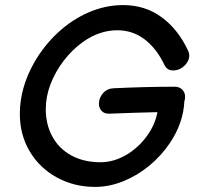

<svg xmlns="http://www.w3.org/2000/svg" viewBox="-20 -736 778 755"><path d="M354 -1Q409 -1 464 -23Q519 -45 566.5 -84Q614 -123 649 -175Q701 -253 705 -338L707 -345Q711 -366 699.5 -380.5Q688 -395 667 -395Q554 -395 428 -389Q401 -388 385 -369.5Q369 -351 369 -328Q369 -311 380 -299.5Q391 -288 411 -289Q511 -293 599 -295Q590 -245 556.5 -199.5Q523 -154 475 -126Q426 -98 375 -98Q310 -98 261 -124.5Q212 -151 186 -199Q160 -246 160 -307Q160 -356 178.5 -404.5Q197 -453 230 -496.5Q263 -540 306 -571Q371 -617 441 -617Q502 -617 549 -581Q596 -545 627 -480Q637 -459 661 -459Q681 -459 697.5 -471Q714 -483 721 -500.5Q728 -518 720 -536Q681 -620 616 -668Q551 -716 464 -716Q395 -716 329 -687.5Q263 -659 208 -608Q153 -557 115 -491Q58 -391 58 -288Q58 -206 97 -140.5Q136 -75 204 -38Q272 -1 354 -1Z"/></svg>

Font: Balsamiq Sans
Style: Italic
Weight: 400
Italic angle: -12°
Designer: Michael Angeles
Foundry: Balsamiq SRL
Version: Version 1.020; ttfautohint (v1.8.4.7-5d5b);gftools[0.9.26]